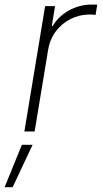

<svg xmlns="http://www.w3.org/2000/svg" viewBox="-63 -569 441 831"><path d="M42.5 0 132.3 -542.5H175.3L161.1 -456.1H165Q189.5 -498.5 235.6 -523.9Q281.7 -549.3 335.4 -549.3Q341.8 -549.3 347.2 -549.1Q352.5 -548.8 357.9 -548.8L350.6 -504.4Q347.2 -504.9 340.6 -505.6Q334 -506.3 325.7 -506.3Q281.2 -506.3 242.7 -486.8Q204.1 -467.3 178.5 -433.1Q152.8 -398.9 145.5 -354.5L86.9 0ZM-43 241.2 31.7 57.6H78.1L-8.3 241.2Z"/></svg>

Font: Inter 16pt ExtraLight
Style: Italic
Weight: 250
Italic angle: -9.3988°
Version: Version 4.001;git-66647c0bb